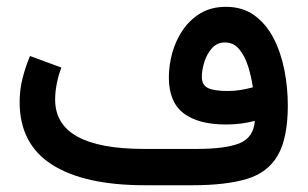

<svg xmlns="http://www.w3.org/2000/svg" viewBox="-20 -548 910 568"><path d="M733.9 -190.4Q693.4 -179.7 648.4 -179.7Q566.4 -179.7 522.9 -213.1Q479.5 -246.6 479.5 -318.8Q479.5 -354.5 489.5 -391.1Q499.5 -427.7 520.5 -458.7Q541.5 -489.7 573.2 -508.8Q605 -527.8 648.4 -527.8Q697.8 -527.8 732.4 -502.7Q767.1 -477.5 789.1 -435.3Q811 -393.1 821.3 -340.8Q831.5 -288.6 831.5 -234.9Q831.1 -138.7 801.5 -87.9Q772 -37.1 710 -18.6Q647.9 0 550.3 0H408.7Q229.5 0 133.8 -61Q38.1 -122.1 38.1 -246.1Q38.1 -282.7 46.9 -317.1Q55.7 -351.6 68.8 -382.3L161.6 -348.1Q153.3 -327.1 148.2 -301.8Q143.1 -276.4 143.1 -253.4Q143.1 -107.4 406.7 -107.4H560.5Q646.5 -107.4 688.2 -124Q730 -140.6 733.9 -190.4ZM728 -289.6Q723.6 -321.3 713.9 -352.1Q704.1 -382.8 687.5 -402.6Q670.9 -422.4 645.5 -422.4Q622.1 -422.4 606.9 -405.3Q591.8 -388.2 584.5 -364.5Q577.1 -340.8 577.1 -320.8Q577.1 -296.4 595.2 -287.6Q613.3 -278.8 653.8 -278.8Q672.4 -278.8 690.9 -281.7Q709.5 -284.7 728 -289.6Z"/></svg>

Font: Vazir Medium
Style: Medium
Weight: 500
Designer: Saber Rastikerdar
Foundry: Saber Rastikerdar
Version: Version 30.0.0